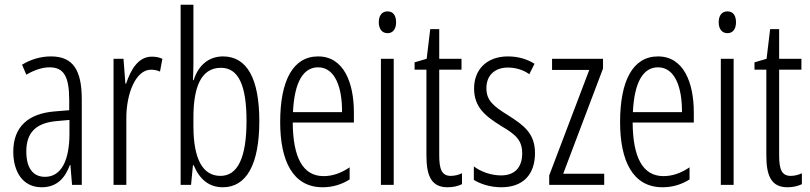

<svg xmlns="http://www.w3.org/2000/svg" viewBox="-20 -780 3418 810"><path d="M195 -542C153 -542 110 -530 73 -507L91 -465C129 -487 162 -496 189 -496C248 -496 272 -459 272 -358V-315L211 -310C99 -301 36 -245 36 -140C36 -61 72 10 156 10C222 10 255 -31 275 -84H277L284 0H325V-360C325 -485 288 -542 195 -542ZM217 -269 273 -274V-216C273 -106 240 -34 170 -34C120 -34 91 -70 91 -141C91 -220 131 -261 217 -269Z M620 -541C563 -541 531 -485 512 -427H509L501 -532H459V0H513V-279C512 -383 552 -486 617 -486C631 -486 645 -483 655 -478L665 -532C650 -539 634 -541 620 -541Z M796 -512V-760H742V0H786L794 -83H797C822 -24 861 10 920 10C1020 10 1074 -87 1074 -269C1074 -448 1022 -542 921 -542C861 -542 817 -505 797 -442H794C795 -466 796 -491 796 -512ZM912 -494C987 -494 1020 -418 1020 -270C1020 -111 981 -38 910 -38C838 -38 796 -104 796 -248V-285C796 -408 826 -494 912 -494Z M1322 -542C1215 -542 1162 -438 1162 -265C1162 -102 1215 10 1341 10C1384 10 1422 -2 1455 -23V-74C1418 -49 1382 -37 1345 -37C1258 -37 1216 -115 1215 -263H1473V-305C1473 -432 1430 -542 1322 -542ZM1322 -496C1394 -496 1424 -410 1423 -307H1216C1222 -435 1260 -496 1322 -496Z M1615 -732C1590 -732 1578 -713 1578 -686C1578 -659 1591 -640 1615 -640C1638 -640 1651 -658 1651 -686C1651 -713 1640 -732 1615 -732ZM1641 -532H1587V0H1641Z M1882 -38C1843 -38 1833 -67 1833 -126V-486H1927V-532H1833V-657H1795L1780 -532L1729 -517V-486H1779V-123C1779 -35 1802 10 1868 10C1893 10 1912 5 1929 -3V-49C1916 -43 1899 -38 1882 -38Z M2237 -134C2237 -218 2189 -252 2123 -294C2060 -333 2032 -357 2032 -408C2032 -463 2068 -495 2123 -495C2156 -495 2188 -485 2213 -467L2235 -511C2203 -531 2165 -542 2123 -542C2032 -542 1980 -485 1980 -407C1980 -327 2028 -290 2095 -248C2155 -213 2183 -189 2183 -133C2183 -74 2152 -40 2094 -40C2051 -40 2008 -56 1979 -78V-21C2005 -5 2046 10 2095 10C2187 10 2237 -44 2237 -134Z M2529 0V-47H2356L2524 -491V-532H2309V-485H2466L2297 -40V0Z M2756 -542C2649 -542 2596 -438 2596 -265C2596 -102 2649 10 2775 10C2818 10 2856 -2 2889 -23V-74C2852 -49 2816 -37 2779 -37C2692 -37 2650 -115 2649 -263H2907V-305C2907 -432 2864 -542 2756 -542ZM2756 -496C2828 -496 2858 -410 2857 -307H2650C2656 -435 2694 -496 2756 -496Z M3049 -732C3024 -732 3012 -713 3012 -686C3012 -659 3025 -640 3049 -640C3072 -640 3085 -658 3085 -686C3085 -713 3074 -732 3049 -732ZM3075 -532H3021V0H3075Z M3316 -38C3277 -38 3267 -67 3267 -126V-486H3361V-532H3267V-657H3229L3214 -532L3163 -517V-486H3213V-123C3213 -35 3236 10 3302 10C3327 10 3346 5 3363 -3V-49C3350 -43 3333 -38 3316 -38Z"/></svg>

Font: Noto Sans Lao ExtraCondensed Light
Style: Regular
Weight: 300
Width: 2
Designer: Monotype Design Team
Foundry: Monotype Imaging Inc.
Version: Version 2.003